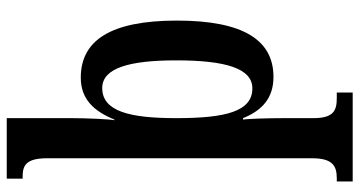

<svg xmlns="http://www.w3.org/2000/svg" viewBox="-262 -538 1040 555"><g transform="rotate(-90 257.5 -260.0)"><path d="M11 240H268V194H252C216 194 194 185 194 126V42C194 -10 192 -61 190 -77H194C216 -22 252 11 313 11C419 11 476 -75 476 -268C476 -461 418 -546 311 -546C249 -546 214 -508 190 -449H188C191 -462 194 -531 194 -571V-760H19V-714H26C56 -714 78 -705 78 -644V123C78 183 55 194 20 194H11ZM280 -50C213 -50 194 -128 194 -270C194 -403 213 -484 281 -484C338 -484 361 -408 361 -270C361 -128 338 -50 280 -50Z"/></g></svg>

Font: Noto Serif Hebrew ExtraCondensed SemiBold
Style: Regular
Weight: 600
Width: 2
Designer: Monotype Design Team
Foundry: Monotype Imaging Inc.
Version: Version 2.004